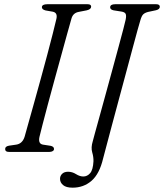

<svg xmlns="http://www.w3.org/2000/svg" viewBox="-20 -720 778 910"><path d="M167 -71Q160 -38.5 183.5 -34.5L219.5 -29Q236 -25.5 236 -14Q236 -7.5 229.8 -3.8Q223.5 0 214.5 0H22.5Q4.5 0 4.5 -13Q3.5 -26 22.5 -29.5L57 -34.5Q86 -39 96.5 -71.5Q102.5 -93.5 114.5 -135.8Q126.5 -178 141.5 -232.2Q156.5 -286.5 172.8 -345.2Q189 -404 203.8 -459.5Q218.5 -515 230 -560Q241.5 -605 247.5 -631.5Q253.5 -659.5 230.5 -664.5L196 -670.5Q178.5 -675 178.5 -686Q179 -700 204.5 -700H395Q412 -700 412 -688.5Q412 -676 391 -671L352.5 -663.5Q326.5 -658.5 319 -633Q311 -605.5 298.2 -559Q285.5 -512.5 269.8 -455.8Q254 -399 237.8 -339.5Q221.5 -280 207 -225.8Q192.5 -171.5 182 -130.8Q171.5 -90 167 -71ZM645 -623Q642 -614 632.2 -578.5Q622.5 -543 608.2 -490Q594 -437 577.2 -374.5Q560.5 -312 543.2 -248.2Q526 -184.5 510.8 -127.5Q495.5 -70.5 484.5 -28.5Q473.5 13.5 468.5 32Q451.5 104 414 136.8Q376.5 169.5 324 169.5Q293.5 169.5 279 157.2Q264.5 145 264.5 127.5Q264.5 113.5 274.5 103.8Q284.5 94 302.5 94Q322.5 94 340.2 105.2Q358 116.5 375 116.5Q393.5 116.5 407.2 100.8Q421 85 423 44Q423.5 24 417 1.8Q410.5 -20.5 419.5 -50Q421.5 -57.5 430.2 -89.8Q439 -122 452.5 -170.5Q466 -219 481.5 -276Q497 -333 512.8 -390.5Q528.5 -448 542 -498Q555.5 -548 564.5 -582.2Q573.5 -616.5 575.5 -626.5Q579.5 -646 575.5 -654.2Q571.5 -662.5 556.5 -665L518.5 -671Q502 -674.5 502 -685.5Q502.5 -700 526 -700H720Q737.5 -700 737.5 -688Q737.5 -676 719.5 -671.5L682 -663.5Q666.5 -659.5 658.8 -652Q651 -644.5 645 -623Z"/></svg>

Font: Fraunces 72pt S050 Light
Style: Italic
Weight: 300
Italic angle: -16°
Version: Version 1.000; ttfautohint (v1.8.3)